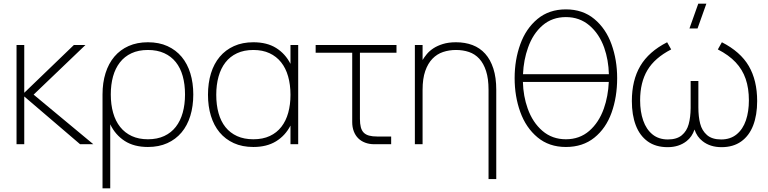

<svg xmlns="http://www.w3.org/2000/svg" viewBox="-20 -785 4181 1045"><path d="M70 -540H112V-280L382 -540H445L163 -270L488 0H416L112 -260V0H70Z M538 240V-271Q538 -335 554.5 -387.2Q571 -439.5 602.5 -476.8Q634 -514 680 -534.5Q726 -555 785 -555Q845.5 -555 891.5 -534Q937.5 -513 968.8 -475.5Q1000 -438 1016 -385.8Q1032 -333.5 1032 -271Q1032 -207 1015.8 -154.2Q999.5 -101.5 968 -64Q936.5 -26.5 890.5 -5.8Q844.5 15 785 15Q709.5 15 658.5 -18Q607.5 -51 580 -108.5V240ZM785 -27Q836 -27 874 -44.8Q912 -62.5 937 -94.8Q962 -127 974.5 -171.8Q987 -216.5 987 -271Q987 -326 974.5 -370.8Q962 -415.5 936.8 -447Q911.5 -478.5 873.5 -495.8Q835.5 -513 785 -513Q733.5 -513 695.5 -495.2Q657.5 -477.5 632.5 -445.2Q607.5 -413 595.2 -368.8Q583 -324.5 583 -271Q583 -216 595.8 -171Q608.5 -126 634 -94Q659.5 -62 697.2 -44.5Q735 -27 785 -27Z M1603 -540V0H1561V-101.5Q1532.5 -46.5 1482.2 -15.8Q1432 15 1359 15Q1298.5 15 1252.5 -6Q1206.5 -27 1175.2 -64.5Q1144 -102 1128 -154.2Q1112 -206.5 1112 -269Q1112 -333 1128.2 -385.8Q1144.5 -438.5 1176 -476Q1207.5 -513.5 1253.5 -534.2Q1299.5 -555 1359 -555Q1433 -555 1483 -523.8Q1533 -492.5 1561 -437.5V-540ZM1359 -513Q1308 -513 1270 -495.2Q1232 -477.5 1207 -445.2Q1182 -413 1169.5 -368.2Q1157 -323.5 1157 -269Q1157 -214 1169.5 -169.2Q1182 -124.5 1207.2 -93Q1232.5 -61.5 1270.5 -44.2Q1308.5 -27 1359 -27Q1410.5 -27 1448.5 -44.8Q1486.5 -62.5 1511.5 -94.8Q1536.5 -127 1548.8 -171.5Q1561 -216 1561 -269Q1561 -324 1548.2 -369Q1535.5 -414 1510 -446Q1484.5 -478 1446.8 -495.5Q1409 -513 1359 -513Z M1698 -540H2138V-498H1939V-138Q1939 -111 1943.8 -92.8Q1948.5 -74.5 1959.5 -63.2Q1970.5 -52 1988.5 -47Q2006.5 -42 2033 -42H2109V0H2017.5Q1990 0 1967.5 -8.5Q1945 -17 1929.5 -32.5Q1914 -48 1905.5 -70.5Q1897 -93 1897 -120.5V-498H1698Z M2639 -296Q2639 -357 2625.5 -398.5Q2612 -440 2588.5 -465.5Q2565 -491 2532.5 -502Q2500 -513 2462 -513Q2424.5 -513 2391.5 -502Q2358.5 -491 2333.8 -465.5Q2309 -440 2294.5 -398.5Q2280 -357 2280 -296V0H2238V-540H2280V-458.5Q2289 -473.5 2303 -490.5Q2317 -507.5 2338.5 -521.8Q2360 -536 2390.5 -545.5Q2421 -555 2462 -555Q2511 -555 2551.5 -539.8Q2592 -524.5 2620.8 -492.5Q2649.5 -460.5 2665.2 -411.8Q2681 -363 2681 -296V189.5H2639Z M3060 15Q2968.5 15 2905.5 -37.5Q2842.5 -90 2811.8 -175.2Q2781 -260.5 2781 -360Q2781 -459 2811.8 -544.2Q2842.5 -629.5 2905.5 -681.8Q2968.5 -734 3060 -734Q3151.5 -734 3214.5 -681.8Q3277.5 -629.5 3308.2 -544.2Q3339 -459 3339 -360Q3339 -256.5 3308.5 -171.5Q3278 -86.5 3215 -35.8Q3152 15 3060 15ZM3294 -381Q3292 -458.5 3268.5 -525.5Q3241.5 -601 3188 -646.5Q3134.5 -692 3060 -692Q2985.5 -692 2933 -646.8Q2880.5 -601.5 2854 -526Q2830 -459.5 2826.5 -381ZM3060 -27Q3134.5 -27 3187 -72.5Q3239.5 -118 3266.5 -194Q3290 -260.5 3293.5 -339H2826Q2828 -261.5 2852 -194.5Q2879 -118.5 2932.2 -72.8Q2985.5 -27 3060 -27Z M3776.5 -630H3732.5L3780.5 -765H3824.5ZM3614 16Q3549 16 3505.5 -15.2Q3462 -46.5 3440.5 -102.8Q3419 -159 3419 -235Q3419 -348 3465 -426Q3511 -504 3611 -555L3633 -516Q3543.5 -470 3503.8 -403.2Q3464 -336.5 3464 -239Q3464 -177 3480.8 -129Q3497.5 -81 3531.2 -53.5Q3565 -26 3615 -26Q3663.5 -26 3690.8 -48.8Q3718 -71.5 3728.2 -108.8Q3738.5 -146 3739 -197V-344H3781V-201Q3781 -150 3790.8 -112Q3800.5 -74 3828 -50Q3855.5 -26 3905 -26Q3955.5 -26 3989.5 -54Q4023.5 -82 4039.8 -130Q4056 -178 4056 -239Q4056 -304.5 4038.5 -355.5Q4021 -406.5 3983.8 -446Q3946.5 -485.5 3887 -516L3909 -555Q4010 -503.5 4055.5 -425.5Q4101 -347.5 4101 -235Q4101 -158.5 4079.2 -102.2Q4057.5 -46 4014 -15Q3970.5 16 3907 16Q3845 16 3803.5 -17Q3773.5 -40 3760 -80Q3746.5 -40 3717 -17Q3675 16 3614 16Z"/></svg>

Font: Vela Sans ExtLt
Style: Regular
Weight: 200
Designer: Principal design: Mikhail Sharanda - project Manrope.
Design modification: Ravid Balaliev
Foundry: Mikhail Sharanda
Version: Version 1.001